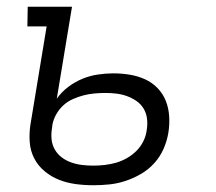

<svg xmlns="http://www.w3.org/2000/svg" viewBox="-20 -540 640 568"><path d="M256 8Q229 8 203.5 4.5Q178 1 155 -8Q132 -17 112.5 -33Q93 -49 81.5 -71Q70 -93 68 -119Q66 -145 70 -171L118 -462H61L62 -520H193L148 -248Q162 -268 182 -283Q202 -298 224 -307Q246 -316 269.5 -319.5Q293 -323 315 -323Q340 -323 364 -319Q388 -315 409 -305.5Q430 -296 446 -279.5Q462 -263 470.5 -241.5Q479 -220 480.5 -195.5Q482 -171 478 -147Q474 -123 464 -100Q454 -77 437 -58Q420 -39 398 -26Q376 -13 352 -5Q328 3 304 5.5Q280 8 256 8ZM256 -50Q273 -50 290 -52Q307 -54 323 -58.5Q339 -63 355 -72Q371 -81 383.5 -93.5Q396 -106 404 -122Q412 -138 414 -155Q417 -172 415 -188.5Q413 -205 405 -218.5Q397 -232 384 -241Q371 -250 356 -255.5Q341 -261 325 -263Q309 -265 292 -265Q276 -265 259.5 -263.5Q243 -262 227.5 -258Q212 -254 196 -247Q180 -240 167.5 -228.5Q155 -217 146.5 -202Q138 -187 135 -171L134 -162Q131 -145 132.5 -128.5Q134 -112 142 -98Q150 -84 162.5 -74.5Q175 -65 190.5 -59.5Q206 -54 222.5 -52Q239 -50 256 -50Z"/></svg>

Font: Iosevka HT Light Extended
Style: Italic
Weight: 300
Width: 7
Italic angle: -9°
Monospace: yes
Designer: Belleve Invis
Foundry: Belleve Invis
Version: Version 32.3.0; ttfautohint (v1.8.4)